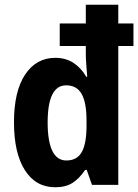

<svg xmlns="http://www.w3.org/2000/svg" viewBox="-20 -780 583 810"><path d="M213 10Q131 10 85 -62Q39 -134 39 -264Q39 -395 86 -465.5Q133 -536 213 -536Q257 -536 289.5 -515Q322 -494 344 -456H348Q346 -481 344 -507Q342 -533 342 -554V-586H232V-681H342V-760H479V-681H543V-586H479V0H368L346 -63H339Q315 -27 286 -8.5Q257 10 213 10ZM260 -103Q305 -103 325 -138.5Q345 -174 345 -249V-272Q345 -347 324.5 -383.5Q304 -420 259 -420Q181 -420 181 -263Q181 -185 200.5 -144Q220 -103 260 -103Z"/></svg>

Font: Noto Sans Myanmar UI Condensed
Style: Bold
Weight: 700
Width: 3
Designer: Monotype Design Team
Foundry: Monotype Imaging Inc.
Version: Version 2.103; ttfautohint (v1.8.4.7-5d5b)